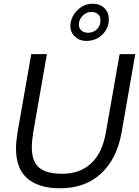

<svg xmlns="http://www.w3.org/2000/svg" viewBox="-20 -997 747 1032"><path d="M66 -199Q66 -90 127.5 -37.5Q189 15 302 15Q438 15 523.5 -64.5Q609 -144 634 -287L707 -706H623L549 -285Q530 -175 470 -119Q410 -63 315 -63Q228 -63 189.5 -96.5Q151 -130 151 -205Q151 -238 159 -288L232 -706H148L74 -284Q66 -234 66 -199ZM565 -894Q565 -930 541 -953.5Q517 -977 478 -977Q435 -977 401.5 -947.5Q368 -918 360 -876Q358 -864 358 -859Q358 -824 382.5 -800.5Q407 -777 443 -777Q495 -777 530 -811Q565 -845 565 -894ZM520 -888Q520 -880 519 -876Q516 -852 497.5 -836.5Q479 -821 453 -821Q431 -821 417.5 -833Q404 -845 404 -865Q404 -892 424 -912.5Q444 -933 472 -933Q491 -933 505.5 -922Q520 -911 520 -888Z"/></svg>

Font: Geom Light
Style: Italic
Weight: 300
Italic angle: -10°
Version: Version 1.102